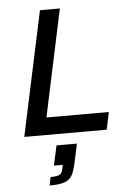

<svg xmlns="http://www.w3.org/2000/svg" viewBox="-63 -734 715 1058"><g transform="rotate(-5 295.0 -204.5)"><path d="M52 0 199 -688H309L183 -96H528L508 0ZM168 279 177 233Q203 233 216 229.5Q229 226 236 217Q243 208 246 191L250 172H201L225 62H338L318 154Q311 190 302 214.5Q293 239 278 253Q263 267 236.5 273Q210 279 168 279Z"/></g></svg>

Font: Saira SemiExpanded Medium
Style: Italic
Weight: 500
Width: 6
Italic angle: -12°
Designer: Hector Gatti with collaboration of the Omnibus-Type team
Foundry: Omnibus-Type
Version: Version 1.101